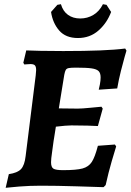

<svg xmlns="http://www.w3.org/2000/svg" viewBox="-20 -884 622 914"><path d="M280 -74Q344 -74 373 -82Q402 -90 417 -113Q432 -136 446 -190L527 -196L533 -187Q528 -172 512 -117Q496 -62 483 -3L473 7Q443 6 345.5 3Q248 0 174 0Q121 0 71 4Q21 8 7 10L22 -55Q63 -61 80 -79Q97 -97 102 -141L150 -525L152 -550Q152 -567 146 -573Q140 -579 125 -579Q116 -579 107.5 -578Q99 -577 96 -577L91 -585L105 -644Q122 -643 172.5 -642Q223 -641 281 -641Q486 -641 576 -653L582 -643Q580 -636 573 -612Q566 -588 555.5 -546Q545 -504 538 -463L450 -457Q452 -463 455.5 -482Q459 -501 459 -515Q459 -536 449.5 -545.5Q440 -555 416 -558.5Q392 -562 342 -562Q318 -562 307.5 -560Q297 -558 293 -551Q289 -544 286 -528L260 -368L350 -367Q370 -367 410 -371Q450 -375 463 -376L469 -367L446 -284Q433 -285 396.5 -286Q360 -287 320 -287Q297 -287 246 -281Q235 -211 235 -212Q233 -194 228 -160.5Q223 -127 223 -112Q223 -88 234.5 -81Q246 -74 280 -74ZM470 -864 487 -861 509 -827Q489 -774 448.5 -738.5Q408 -703 351 -703Q293 -703 262 -738.5Q231 -774 223 -827L253 -861L270 -864Q280 -830 304 -813Q328 -796 362 -796Q396 -796 424.5 -813Q453 -830 470 -864Z"/></svg>

Font: Alegreya
Style: Bold Italic
Weight: 700
Italic angle: -7°
Designer: Juan Pablo del Peral
Foundry: Huerta Tipografica
Version: Version 2.007; ttfautohint (v1.6)